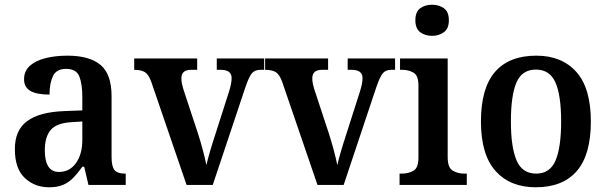

<svg xmlns="http://www.w3.org/2000/svg" viewBox="-20 -784 2572 814"><path d="M188 10Q127 10 85 -29.5Q43 -69 43 -152Q43 -232 95 -270.5Q147 -309 252 -313L329 -316V-373Q329 -427 316.5 -459.5Q304 -492 260 -492Q219 -492 204.5 -461.5Q190 -431 190 -383Q136 -383 109 -398.5Q82 -414 82 -448Q82 -483 106.5 -505Q131 -527 173 -537.5Q215 -548 266 -548Q359 -548 406 -509Q453 -470 453 -376V-119Q453 -78 465.5 -63Q478 -48 509 -48H513V0H355L337 -77H329Q309 -49 290.5 -30Q272 -11 248 -0.5Q224 10 188 10ZM230 -55Q275 -55 302 -92.5Q329 -130 329 -191V-269L282 -266Q219 -262 194.5 -232.5Q170 -203 170 -147Q170 -55 230 -55Z M621 -438Q610 -468 594.5 -478Q579 -488 549 -488V-536H816V-488H790Q749 -488 749 -452Q749 -440 751.5 -428.5Q754 -417 757 -407L819 -219Q830 -185 840 -147.5Q850 -110 855 -84Q860 -106 869.5 -139Q879 -172 889 -202L951 -396Q956 -412 959 -426Q962 -440 962 -453Q962 -488 916 -488H899V-536H1100V-488H1084Q1061 -488 1048.5 -474Q1036 -460 1020 -413L882 0H771Z M1176 -438Q1165 -468 1149.5 -478Q1134 -488 1104 -488V-536H1371V-488H1345Q1304 -488 1304 -452Q1304 -440 1306.5 -428.5Q1309 -417 1312 -407L1374 -219Q1385 -185 1395 -147.5Q1405 -110 1410 -84Q1415 -106 1424.5 -139Q1434 -172 1444 -202L1506 -396Q1511 -412 1514 -426Q1517 -440 1517 -453Q1517 -488 1471 -488H1454V-536H1655V-488H1639Q1616 -488 1603.5 -474Q1591 -460 1575 -413L1437 0H1326Z M1812 -632Q1782 -632 1761.5 -647.5Q1741 -663 1741 -698Q1741 -734 1761.5 -749Q1782 -764 1812 -764Q1841 -764 1862 -749Q1883 -734 1883 -698Q1883 -663 1862 -647.5Q1841 -632 1812 -632ZM1674 0V-48H1685Q1711 -48 1732.5 -60Q1754 -72 1754 -115V-422Q1754 -464 1733 -476Q1712 -488 1686 -488H1676V-536H1878V-118Q1878 -73 1899.5 -60.5Q1921 -48 1947 -48H1959V0Z M2251 10Q2143 10 2081 -59Q2019 -128 2019 -269Q2019 -410 2078.5 -479Q2138 -548 2254 -548Q2362 -548 2423.5 -479Q2485 -410 2485 -269Q2485 -128 2425.5 -59Q2366 10 2251 10ZM2253 -48Q2312 -48 2335.5 -104Q2359 -160 2359 -269Q2359 -379 2335 -434Q2311 -489 2252 -489Q2193 -489 2169.5 -434Q2146 -379 2146 -269Q2146 -160 2170 -104Q2194 -48 2253 -48Z"/></svg>

Font: Noto Serif Tamil SemiCondensed SemiBold
Style: Italic
Weight: 600
Width: 4
Italic angle: -12°
Designer: Indian Type Foundry, Tom Grace, and the Monotype Design Team
Foundry: Monotype Imaging Inc.
Version: Version 2.003; ttfautohint (v1.8.4.7-5d5b)